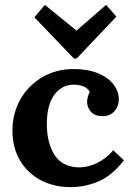

<svg xmlns="http://www.w3.org/2000/svg" viewBox="-20 -752 541 787"><path d="M31 0ZM467 -345Q467 -316 449 -296Q431 -276 400 -276Q368 -276 352.5 -294Q337 -312 337 -335Q337 -344 340 -355Q343 -366 348 -375Q339 -392 320.5 -398.5Q302 -405 283 -405Q233 -405 202.5 -363Q172 -321 172 -244Q172 -168 202.5 -118.5Q233 -69 299 -66Q339 -65 378 -84Q417 -103 444 -136L488 -95Q440 -33 385 -9Q330 15 268 15Q202 15 148 -13Q94 -41 62.5 -93.5Q31 -146 31 -217Q31 -286 63 -343.5Q95 -401 152.5 -435Q210 -469 282 -469Q340 -469 382 -451.5Q424 -434 445.5 -405.5Q467 -377 467 -345ZM294 -512H283L121 -681L164 -732L293 -627H294L415 -732L457 -684Z"/></svg>

Font: Sumana
Style: Bold
Weight: 700
Designer: Cyreal, Alexei Vanyashin (Devanagari), Olga Karpushina (Latin)
Foundry: Cyreal
Version: Version 1.015;PS 001.015;hotconv 1.0.70;makeotf.lib2.5.58329